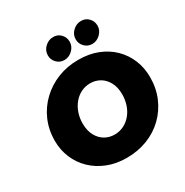

<svg xmlns="http://www.w3.org/2000/svg" viewBox="-208 -1093 1225 1272"><g transform="rotate(-30 405.0 -457.0)"><path d="M398 12Q318 12 252.5 -14Q187 -40 139.5 -85.5Q92 -131 66 -192.5Q40 -254 40 -324Q40 -408 71 -479Q102 -550 157.5 -602.5Q213 -655 285.5 -683.5Q358 -712 442 -712Q524 -712 589.5 -686Q655 -660 701.5 -614Q748 -568 773 -507Q798 -446 798 -375Q798 -291 768 -220.5Q738 -150 684 -97.5Q630 -45 557 -16.5Q484 12 398 12ZM405 -162Q444 -162 476.5 -178.5Q509 -195 532.5 -223.5Q556 -252 568.5 -289.5Q581 -327 581 -368Q581 -423 560.5 -461Q540 -499 506.5 -518.5Q473 -538 433 -538Q394 -538 361.5 -521.5Q329 -505 305.5 -476Q282 -447 269.5 -410Q257 -373 257 -332Q257 -277 277.5 -239Q298 -201 331.5 -181.5Q365 -162 405 -162ZM577 -756Q543 -756 519.5 -780Q496 -804 496 -837Q496 -874 523.5 -900Q551 -926 587 -926Q622 -926 644.5 -902Q667 -878 667 -845Q667 -809 639.5 -782.5Q612 -756 577 -756ZM364 -756Q330 -756 306.5 -780Q283 -804 283 -837Q283 -874 310.5 -900Q338 -926 374 -926Q409 -926 431.5 -902Q454 -878 454 -845Q454 -809 426.5 -782.5Q399 -756 364 -756Z"/></g></svg>

Font: MuseoModerno Black
Style: Italic
Weight: 900
Italic angle: -9°
Designer: Pablo Cosgaya, Héctor Gatti, Marcela Romero, and the Authors of The MuseoModerno Project.
Foundry: Omnibus-Type Team
Version: Version 1.003